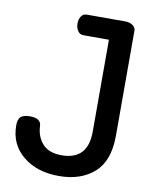

<svg xmlns="http://www.w3.org/2000/svg" viewBox="-83 -795 696 864"><g transform="rotate(10 265.0 -362.5)"><path d="M361 -637H244Q228 -637 218.5 -651Q209 -665 209 -685Q209 -704 218 -717.5Q227 -731 244 -731H420Q439 -731 453 -721.5Q467 -712 467 -696V-217Q467 -102 406 -48Q345 6 245 6Q144 6 80.5 -46.5Q17 -99 17 -185Q17 -214 30 -225Q43 -236 71 -236Q122 -236 123 -201Q125 -152 154 -120Q183 -88 241 -88Q361 -88 361 -217Z"/></g></svg>

Font: Dosis
Style: SemiBold
Weight: 600
Designer: Edgar Tolentino, Pablo Impallari, Igino Marini
Foundry: Edgar Tolentino, Pablo Impallari, Igino Marini
Version: Version 1.007